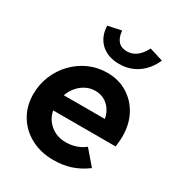

<svg xmlns="http://www.w3.org/2000/svg" viewBox="-181 -880 938 1009"><g transform="rotate(30 288.0 -375.0)"><path d="M291.4 10.4Q215 10.4 155.4 -21.4Q95.7 -53.1 61.8 -109.5Q28 -165.9 28 -237.4Q28 -296.9 49.9 -349.8Q71.8 -402.7 110.9 -443.2Q149.9 -483.6 200.9 -506.3Q252 -529 310.3 -529Q379.2 -529 432.2 -496.6Q485.2 -464.2 515.3 -407.9Q545.5 -351.7 545.5 -278Q545.5 -267.3 544.6 -254Q543.8 -240.7 540.3 -215.1H161.5Q167.5 -182.3 186.9 -156.9Q206.4 -131.5 235.7 -117.2Q265 -102.9 301.6 -102.9Q335 -102.9 363.9 -112.9Q392.9 -122.8 415.1 -141.1L489.6 -54.3Q442.2 -19.9 395.2 -4.7Q348.3 10.4 291.4 10.4ZM169.9 -312H419.2Q413.4 -343 397.3 -366.2Q381.3 -389.4 357.2 -402.4Q333.1 -415.4 303.3 -415.4Q272.7 -415.4 246.6 -402Q220.5 -388.7 200.7 -365.7Q180.9 -342.7 169.9 -312ZM339 -599.6Q269.4 -599.6 228.1 -638.3Q186.8 -677 184.7 -742.9L265.7 -759.8Q268.9 -718.9 287.8 -698.1Q306.7 -677.2 341 -677.2Q404 -677.2 442.6 -753.2L525.5 -727.2Q497.6 -665.2 449.2 -632.4Q400.9 -599.6 339 -599.6Z"/></g></svg>

Font: Red Hat Display VF
Style: Italic
Weight: 300
Italic angle: -12°
Designer: Pentagram, MCKL
Foundry: Pentagram, MCKL
Version: Version 1.023